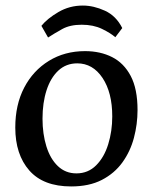

<svg xmlns="http://www.w3.org/2000/svg" viewBox="-20 -657 550 691"><path d="M236 14Q136 14 85.5 -43.5Q35 -101 35 -198Q35 -280 67 -341.5Q99 -403 156 -438Q213 -473 286 -473Q341 -473 383.5 -451.5Q426 -430 450.5 -383.5Q475 -337 475 -261Q475 -210 462 -161Q449 -112 420.5 -72.5Q392 -33 346.5 -9.5Q301 14 236 14ZM255 -33Q297 -33 326 -62Q355 -91 369.5 -138Q384 -185 384 -238Q384 -324 349 -376.5Q314 -429 258 -429Q218 -429 190 -403Q162 -377 147.5 -332Q133 -287 133 -230Q133 -175 147 -130Q161 -85 188.5 -59Q216 -33 255 -33ZM153 -522 129 -564Q150 -590 190 -613.5Q230 -637 278 -637Q317 -637 357.5 -618.5Q398 -600 420 -556L395 -523Q378 -538 347 -553Q316 -568 274 -568Q232 -568 204 -552.5Q176 -537 153 -522Z"/></svg>

Font: Maname
Style: Regular
Weight: 400
Designer: Pathum Egodawatta
Foundry: mooniak
Version: Version 1.000; ttfautohint (v1.8.4.7-5d5b)